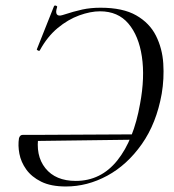

<svg xmlns="http://www.w3.org/2000/svg" viewBox="-20 -664 631 696"><path d="M218.8 12Q164.4 12 129.4 -5.4Q94.4 -22.8 75.2 -49.7Q56 -76.6 50.3 -106.7Q44.6 -136.8 48.8 -163Q52.4 -175 61.8 -175H120Q107.6 -100.4 144.5 -54.3Q181.4 -8.2 254.6 -8.2Q345.8 -8.2 405.3 -82.5Q464.8 -156.8 487.8 -288Q505.6 -383.4 494.3 -458.9Q483 -534.4 445.3 -578.7Q407.6 -623 342.6 -623Q308 -623 267.2 -608.2Q226.4 -593.4 189 -562.3Q151.6 -531.2 124.8 -482.2Q123.4 -478.2 118 -480.7Q112.6 -483.2 113.6 -485.4L175.6 -641.2Q177.6 -645.4 183.2 -643.3Q188.8 -641.2 186.8 -637.4Q180.8 -619.2 186.2 -611.9Q191.6 -604.6 206.8 -609.4Q248.4 -623 278.5 -629.5Q308.6 -636 344.6 -636Q425.4 -636 473.8 -608.3Q522.2 -580.6 545.3 -534.6Q568.4 -488.6 571.9 -433.6Q575.4 -378.6 566.2 -324Q547.2 -217 494 -141.5Q440.8 -66 368.7 -27Q296.6 12 218.8 12ZM94 -152.8 98 -175 482 -177 480 -157.8Z"/></svg>

Font: Cormorant Light
Style: Italic
Weight: 300
Italic angle: -10°
Designer: Christian Thalmann (Catharsis Fonts)
Foundry: Catharsis Fonts
Version: Version 4.000